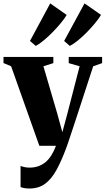

<svg xmlns="http://www.w3.org/2000/svg" viewBox="-30 -858 620 1130"><path d="M143.5 251.5Q126.5 251.5 112.8 249Q99 246.5 91 242.5V118.5Q100 122.5 114.2 125.5Q128.5 128.5 144 128.5Q171.5 128.5 194.8 120.5Q218 112.5 237.5 96.5Q257 80.5 272.2 56.2Q287.5 32 299.5 0H201.5L35.5 -468L-9.5 -487V-523H284V-486.5L225.5 -468L307 -189.5L337 -80L365 -183.5L438.5 -468L374.5 -486.5V-523H571V-486.5L518.5 -468Q500 -411.5 479.2 -347.8Q458.5 -284 438.5 -222.8Q418.5 -161.5 401.5 -110.2Q384.5 -59 373.5 -26Q362.5 7 360 12.5Q331.5 89.5 302 143Q272.5 196.5 234.8 224Q197 251.5 143.5 251.5ZM380.5 -588 347.5 -617 467.5 -838 564.5 -770.5Q552 -749 530 -722.2Q508 -695.5 481.8 -668.8Q455.5 -642 429.2 -620.5Q403 -599 381.5 -588ZM180 -588 146.5 -617 265.5 -838 362.5 -770Q349 -747.5 327 -721Q305 -694.5 279 -668Q253 -641.5 227.2 -620.2Q201.5 -599 181 -588Z"/></svg>

Font: Merriweather 96pt Black
Style: Regular
Weight: 900
Version: Version 2.100